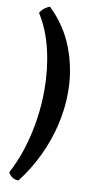

<svg xmlns="http://www.w3.org/2000/svg" viewBox="-108 -843 535 1087"><g transform="rotate(10 160.0 -300.0)"><path d="M82 200Q59 200 43.5 188Q28 176 23 163Q60 94 85.5 13.5Q111 -67 124.5 -154.5Q138 -242 138 -330Q138 -449 112 -559.5Q86 -670 32 -755Q43 -774 59.5 -785.5Q76 -797 87 -800Q182 -709 227 -589.5Q272 -470 272 -341Q272 -246 250 -152Q228 -58 185.5 31.5Q143 121 82 200Z"/></g></svg>

Font: Texturina 12pt ExtraBold
Style: Regular
Weight: 800
Designer: Guillermo Torres Carreño
Foundry: Omnibus-Type
Version: Version 1.002